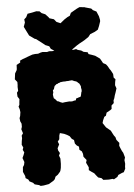

<svg xmlns="http://www.w3.org/2000/svg" viewBox="-61 -949 707 1013"><g transform="rotate(-5 293.0 -443.0)"><path d="M129 17 113 18 105 13 82 7 74 -2 56 -11 51 -21 37 -30 36 -41 26 -64 28 -89 35 -100 38 -115 30 -137 37 -152 42 -166 35 -180 39 -192 32 -207 34 -226 37 -242 36 -255 44 -267 37 -289 41 -301V-318L35 -331L33 -348L37 -359L40 -379L38 -394L33 -409L38 -418L39 -431L41 -448L32 -462L31 -483L38 -492L37 -513L38 -523V-539L26 -554L30 -585L40 -602L41 -609L42 -629L62 -640V-650L77 -657L86 -660L104 -667L129 -676L144 -678H160L174 -683L184 -685L208 -683L219 -686L236 -685L250 -687H270L298 -691L314 -688L329 -689L345 -682L362 -685L370 -680L388 -675L400 -667L421 -663L425 -653L443 -647L459 -641L469 -634L483 -624L490 -612L497 -599L512 -591L521 -579L528 -566L535 -556L545 -537L546 -518L555 -508L552 -494L550 -477L556 -460L549 -438L544 -424L540 -409L535 -398V-384L522 -372L521 -354L513 -348L493 -337L488 -321L479 -316L471 -298L467 -284L483 -260L500 -246L507 -240L514 -226L521 -213L528 -204L532 -189L546 -172L544 -157L549 -144L556 -128L562 -118L569 -93L565 -79L567 -60L565 -44V-34L556 -16L546 -13L526 -4L520 6L501 17L494 14L474 16L445 15L436 5L419 0L409 -12L400 -24L385 -34L373 -43L374 -58L362 -83L366 -97L351 -116L350 -131L345 -145L333 -154L332 -171L321 -178L312 -189L309 -208L298 -215L288 -230L275 -238L260 -245L238 -251L234 -239L232 -219L223 -207L229 -192L219 -172L221 -160L229 -146L223 -133L229 -117V-89L227 -68L224 -55L221 -48L208 -33L195 -24L190 -11L182 -3L165 7L157 12ZM266 -409 279 -411 291 -412 302 -413 310 -412H318L328 -415L337 -416L339 -425L349 -428L354 -430L363 -432L366 -439L368 -448L369 -454L372 -461V-470L370 -479V-487L367 -494L363 -502L357 -507L352 -512L347 -515L337 -518L326 -523L313 -522L307 -521H297L291 -520H279L263 -518L258 -515L252 -514L249 -511L243 -510L236 -504L232 -501L229 -492L227 -485L221 -479L222 -467L219 -458L220 -448L222 -437L229 -431L233 -427L238 -420L246 -418L255 -413ZM301 -665 294 -670 257 -680 229 -698 222 -712 202 -720 191 -729 156 -756 149 -758 121 -778 112 -796 97 -826 105 -848 103 -865 114 -875 123 -893 147 -897 170 -902 187 -900 197 -890 216 -882 231 -866 236 -859 259 -852 271 -837 292 -828 314 -846 331 -857 344 -863 351 -878 384 -897 399 -904 426 -901 428 -900 460 -891 468 -882 486 -873 497 -847 501 -828V-820L493 -796L485 -777L468 -767L443 -757L432 -743L410 -728L381 -712L368 -704L333 -679L315 -675Z"/></g></svg>

Font: Winky Rough ExtraBold
Style: Regular
Weight: 800
Designer: Simon Atzbach
Foundry: typofactur
Version: Version 1.206; ttfautohint (v1.8.4.7-5d5b)